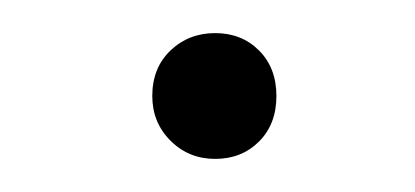

<svg xmlns="http://www.w3.org/2000/svg" viewBox="-20 -323 251 116"><path d="M72 -265Q72 -282 83 -292.5Q94 -303 110 -303Q126 -303 136.5 -292.5Q147 -282 147 -265Q147 -248 136.5 -237.5Q126 -227 110 -227Q94 -227 83 -238Q72 -249 72 -265Z"/></svg>

Font: SN Pro Thin
Style: Italic
Weight: 200
Italic angle: -9°
Designer: Tobias Whetton
Foundry: Supernotes
Version: Version 1.003;Glyphs 3.3 (3324)